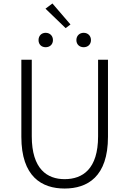

<svg xmlns="http://www.w3.org/2000/svg" viewBox="-20 -1073 745 1106"><path d="M386 -932 282 -1053 242 -1023 358 -911ZM243 -801C267 -801 285 -817 285 -842C285 -867 267 -884 243 -884C219 -884 202 -867 202 -842C202 -817 219 -801 243 -801ZM462 -801C486 -801 504 -817 504 -842C504 -867 486 -884 462 -884C438 -884 420 -867 420 -842C420 -817 438 -801 462 -801ZM352 13C484 13 602 -55 602 -285V-729H545V-288C545 -99 456 -41 352 -41C252 -41 163 -99 163 -288V-729H103V-285C103 -55 221 13 352 13Z"/></svg>

Font: Spoqa Han Sans Neo Light
Style: Regular
Weight: 300
Designer: [Spoqa Han Sans Neo] Dong-huui Kim ___ Younghwa Kang ___ Yujin Lee ___ [Noto Sans] Ryoko NISHIZUKA ____ (kana & ideograp
Foundry: Spoqa (http://www.spoqa-han-sans.com)
Version: Version 1.100;hotconv 1.0.109;makeotfexe 2.5.65596